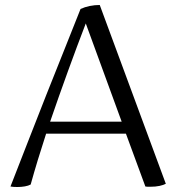

<svg xmlns="http://www.w3.org/2000/svg" viewBox="-20 -741 719 770"><path d="M22 7Q55 -77 92 -172.5Q129 -268 166.5 -362.5Q204 -457 239.5 -545.5Q275 -634 303 -705Q320 -713 340 -717Q360 -721 380 -721L645 -4Q636 1 620 4.5Q604 8 582 8Q577 8 572.5 8Q568 8 563 7L485 -205H165Q130 -98 103 -1Q94 4 79.5 6.5Q65 9 50 9Q41 9 34 8.5Q27 8 22 7ZM324 -647Q289 -556 252.5 -455.5Q216 -355 181 -253H468Z"/></svg>

Font: Gotu
Style: Regular
Weight: 400
Designer: Sarang Kulkarni & Kailash Malviya
Foundry: Ek Type
Version: Version 2.320;hotconv 1.0.109;makeotfexe 2.5.65596; ttfautoh